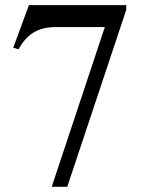

<svg xmlns="http://www.w3.org/2000/svg" viewBox="-20 -700 550 736"><path d="M463.9 -662.1 237.8 16.1H178.2L381.8 -596.2H193.8Q168 -596.2 147 -591.1Q126 -585.9 108.6 -575.4Q91.3 -564.9 77.1 -548.8Q63 -532.7 50.8 -511.2L30.8 -517.1L90.8 -680.2H463.9Z"/></svg>

Font: Tunjung putih
Style: Regular
Weight: 400
Designer: R.S. Wihananto
Foundry: R.S. Wihananto
Version: Version 2.0.1